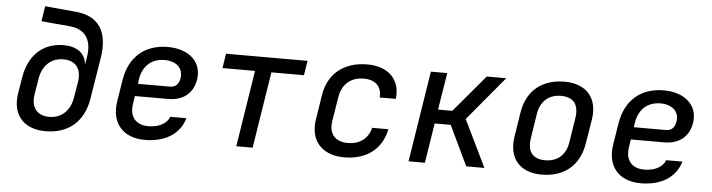

<svg xmlns="http://www.w3.org/2000/svg" viewBox="-46 -943 4293 1157"><g transform="rotate(5 2100.0 -365.0)"><path d="M254 10C392 10 483 -69 506 -206L547 -458C573 -620 512 -711 372 -723L186 -740L172 -648L343 -633C439 -625 481 -561 464 -458L456 -408C452 -476 402 -516 318 -516C194 -516 109 -438 86 -303L70 -206C48 -73 120 10 254 10ZM268 -78C194 -78 156 -127 169 -206L185 -303C198 -382 250 -431 324 -431C398 -431 436 -382 423 -303L407 -206C394 -127 342 -78 268 -78Z M854 10C977 10 1065 -45 1093 -142H995C980 -100 931 -74 868 -74C792 -74 752 -122 765 -202L772 -248H972C1063 -248 1123 -294 1137 -381C1153 -486 1073 -560 945 -560C806 -560 713 -480 690 -340L669 -210C647 -74 722 10 854 10ZM784 -323 787 -349C800 -433 854 -480 932 -480C1003 -480 1046 -440 1037 -380C1030 -339 1008 -323 978 -323Z M1407 0H1506L1579 -462H1776L1790 -550H1297L1283 -462H1480Z M2060 10C2195 10 2287 -60 2311 -182H2213C2197 -116 2146 -78 2075 -78C1999 -78 1958 -122 1970 -202L1994 -349C2006 -428 2061 -473 2137 -473C2208 -473 2248 -434 2242 -368H2340C2354 -484 2280 -560 2151 -560C2010 -560 1914 -483 1894 -349L1871 -202C1851 -72 1927 10 2060 10Z M2449 0H2548L2586 -241H2683L2798 0H2908L2770 -284L2992 -550H2874L2685 -326H2599L2635 -550H2536Z M3254 10C3392 10 3483 -67 3504 -202L3528 -349C3548 -478 3476 -560 3345 -560C3206 -560 3115 -483 3095 -349L3072 -202C3052 -72 3123 10 3254 10ZM3268 -78C3193 -78 3159 -121 3171 -202L3194 -349C3206 -429 3256 -473 3331 -473C3406 -473 3440 -429 3428 -349L3405 -202C3393 -121 3343 -78 3268 -78Z M3854 10C3977 10 4065 -45 4093 -142H3995C3980 -100 3931 -74 3868 -74C3792 -74 3752 -122 3765 -202L3772 -248H3972C4063 -248 4123 -294 4137 -381C4153 -486 4073 -560 3945 -560C3806 -560 3713 -480 3690 -340L3669 -210C3647 -74 3722 10 3854 10ZM3784 -323 3787 -349C3800 -433 3854 -480 3932 -480C4003 -480 4046 -440 4037 -380C4030 -339 4008 -323 3978 -323Z"/></g></svg>

Font: JetBrains Mono Medium
Style: Italic
Weight: 436
Italic angle: -9°
Monospace: yes
Designer: Philipp Nurullin, Konstantin Bulenkov
Foundry: JetBrains
Version: Version 2.305